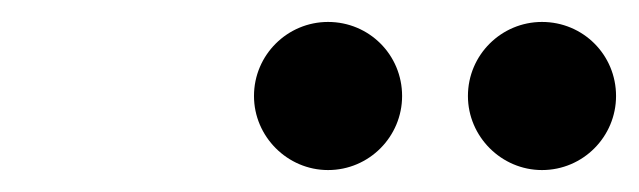

<svg xmlns="http://www.w3.org/2000/svg" viewBox="-20 -998 582 175"><path d="M406.5 -910.5C406.5 -873.5 437 -843 474 -843C511.5 -843 541.5 -873.5 541.5 -910.5C541.5 -948 511.5 -978 474 -978C437 -978 406.5 -948 406.5 -910.5ZM211.5 -910.5C211.5 -873.5 242 -843 279 -843C316.5 -843 346.5 -873.5 346.5 -910.5C346.5 -948 316.5 -978 279 -978C242 -978 211.5 -948 211.5 -910.5Z"/></svg>

Font: Bodoni* 96pt
Style: Bold Italic
Weight: 700
Italic angle: -13°
Version: Version 2.3